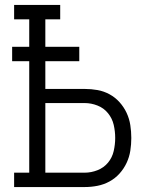

<svg xmlns="http://www.w3.org/2000/svg" viewBox="-20 -755 640 775"><path d="M37 0V-58H98V-508H29V-566H98V-677H37V-735H223V-677H163V-566H300V-508H163V-396H322Q348 -396 373.5 -391.5Q399 -387 422 -374.5Q445 -362 462.5 -342.5Q480 -323 491 -299.5Q502 -276 506 -250Q510 -224 510 -198Q510 -172 506 -146.5Q502 -121 491 -97.5Q480 -74 462.5 -54.5Q445 -35 422 -22.5Q399 -10 373.5 -5Q348 0 322 0ZM163 -58H322Q348 -58 373.5 -68Q399 -78 416 -98.5Q433 -119 439 -145.5Q445 -172 445 -198Q445 -225 439 -251Q433 -277 416 -298Q399 -319 373.5 -329Q348 -339 322 -339H163Z"/></svg>

Font: Iosevka Curly Slab LtEx
Style: Regular
Weight: 300
Width: 7
Monospace: yes
Designer: Belleve Invis
Foundry: Belleve Invis
Version: Version 11.1.0; ttfautohint (v1.8.3)